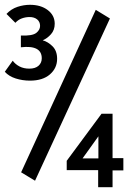

<svg xmlns="http://www.w3.org/2000/svg" viewBox="-23 -710 543 800"><path d="M102 -374Q71 -374 42.5 -383Q14 -392 -3 -411L30 -457Q41 -442 58.5 -433Q76 -424 99 -424Q124 -424 137.5 -436Q151 -448 151 -467Q151 -523 64 -513V-562Q111 -560 127.5 -572.5Q144 -585 144 -602Q144 -619 132 -629Q120 -639 100 -639Q84 -639 68.5 -633.5Q53 -628 41 -615L4 -652Q24 -673 50 -681.5Q76 -690 102 -690Q147 -690 176 -668Q205 -646 205 -611Q205 -585 189.5 -567.5Q174 -550 155 -542Q177 -536 196 -517Q215 -498 215 -465Q215 -426 185 -400Q155 -374 102 -374ZM123 43 65 8 376 -669 435 -633ZM386 70V-1H255V-40L400 -236H446V-51H491V0H446V70ZM321 -50H387V-142Z"/></svg>

Font: Inconsolata SemiBold
Style: Regular
Weight: 600
Monospace: yes
Designer: Raph Levien, Cyreal, Brenton Simpson
Foundry: Raph Levien, Cyreal, Google
Version: Version 3.100; ttfautohint (v1.8.4.7-5d5b)